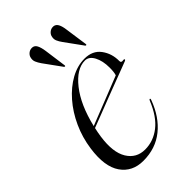

<svg xmlns="http://www.w3.org/2000/svg" viewBox="-195 -679 752 752"><g transform="rotate(-45 181.0 -303.0)"><path d="M323 -139Q297.5 -69.5 249.2 -30.8Q201 8 133 8Q72 8 40.2 -37.8Q8.5 -83.5 21 -172Q28.5 -226 50.5 -274.2Q72.5 -322.5 104.8 -359.5Q137 -396.5 175 -417.5Q213 -438.5 252.5 -438.5Q297 -438.5 320 -407.5Q343 -376.5 342.5 -335Q342.5 -324 356 -327Q361 -328 362 -325Q363 -322 358.5 -320Q354.5 -318.5 333 -310.2Q311.5 -302 279.8 -290Q248 -278 212.8 -264.5Q177.5 -251 144.8 -238.2Q112 -225.5 89.5 -217Q85 -197.5 82 -177Q71 -100 96 -59.2Q121 -18.5 169 -18.5Q215 -18.5 253.2 -48.2Q291.5 -78 317 -141Q319 -146 322 -146Q325.5 -145.5 323 -139ZM248.5 -432Q202 -432 158 -376.5Q114 -321 91.5 -226Q113 -234.5 142.2 -246Q171.5 -257.5 201.2 -269.2Q231 -281 255.8 -290.8Q280.5 -300.5 293 -305.5Q297.5 -318.5 297.5 -344Q297.5 -381.5 284 -406.8Q270.5 -432 248.5 -432ZM166.5 -567.5 179 -476.5Q180 -472.5 178.5 -471Q175.5 -469.5 173 -472.5L120.5 -545Q112.5 -556.5 107.8 -567.5Q103 -578.5 107 -592.5Q109.5 -601 118 -607.8Q126.5 -614.5 138.5 -614Q151 -613 157.2 -600.8Q163.5 -588.5 166.5 -567.5ZM283.5 -567.5 296.5 -476.5Q297.5 -472.5 295.5 -471Q293 -469.5 290.5 -472.5L238 -545Q229.5 -556.5 224.8 -567.5Q220 -578.5 224 -592.5Q226.5 -601 235 -607.8Q243.5 -614.5 255.5 -614Q268 -613 274.5 -600.8Q281 -588.5 283.5 -567.5Z"/></g></svg>

Font: Fraunces 144pt S000 Light
Style: Italic
Weight: 300
Italic angle: -16°
Version: Version 1.000; ttfautohint (v1.8.3)